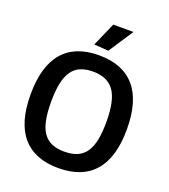

<svg xmlns="http://www.w3.org/2000/svg" viewBox="-170 -1084 1071 1216"><g transform="rotate(20 365.5 -476.5)"><path d="M312 -804 382 -963H518L409 -797ZM365 10Q205 10 123 -85Q41 -180 41 -369Q41 -559 123 -654.5Q205 -750 365 -750Q525 -750 607.5 -654.5Q690 -559 690 -369Q690 -180 607.5 -85Q525 10 365 10ZM365 -101Q415 -101 450.5 -116Q486 -131 508.5 -163Q531 -195 541.5 -246Q552 -297 552 -369Q552 -513 507.5 -576.5Q463 -640 365 -640Q316 -640 280.5 -625Q245 -610 222.5 -577Q200 -544 189.5 -492.5Q179 -441 179 -369Q179 -297 189.5 -246Q200 -195 222.5 -163Q245 -131 280 -116Q315 -101 365 -101Z"/></g></svg>

Font: Encode Sans Narrow
Style: SemiBold
Weight: 600
Designer: Pablo Impallari, Andres Torresi
Foundry: Pablo Impallari, Andres Torresi
Version: Version 1.000; ttfautohint (v1.00) -l 8 -r 50 -G 200 -x 14 -